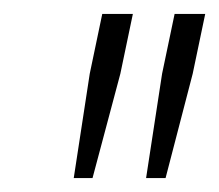

<svg xmlns="http://www.w3.org/2000/svg" viewBox="-20 -708 315 276"><path d="M86 -452 109 -602 127 -688H171L153 -602L113 -452ZM190 -452 213 -602 231 -688H275L257 -602L218 -452Z"/></svg>

Font: Saira Ultra Condensed ExLight
Style: Italic
Weight: 200
Width: 1
Italic angle: -12°
Designer: Hector Gatti with collaboration of the Omnibus-Type team
Foundry: Omnibus-Type
Version: Version 1.001; ttfautohint (v1.8)